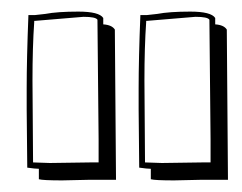

<svg xmlns="http://www.w3.org/2000/svg" viewBox="-20 -740 418 331"><path d="M27 -451 26 -551V-588Q26 -639 29 -714H40L58 -716Q79 -720 115 -720Q151 -720 158 -709V-698Q173 -697 178 -689L180 -430H132L87 -429Q54 -429 47 -431V-449Q41 -449 27 -451ZM220 -451 219 -551V-588Q219 -639 222 -714H233L251 -716Q272 -720 308 -720Q344 -720 351 -709V-698Q366 -697 371 -689L373 -430H325L280 -429Q247 -429 240 -431V-449Q234 -449 220 -451ZM317 -711 233 -704H232V-702Q229 -659 229 -601L230 -460L259 -459L329 -460H343V-500L341 -706Q338 -711 317 -711ZM124 -711 40 -704H39V-702Q36 -659 36 -601L37 -460L66 -459L136 -460H150V-500L148 -706Q145 -711 124 -711Z"/></svg>

Font: Londrina Shadow
Style: Regular
Weight: 400
Designer: Marcelo Magalhaes
Foundry: Marcelo Magalhaes
Version: Version 1.001 2011